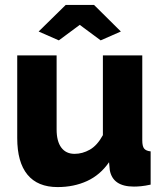

<svg xmlns="http://www.w3.org/2000/svg" viewBox="-20 -750 667 780"><path d="M137 -622 247 -730H362L471 -622L389 -586L304 -649L219 -586ZM214 10Q133 10 91.5 -40.5Q50 -91 50 -189V-525H210V-224Q210 -176 229 -150.5Q248 -125 283 -125Q315 -125 345 -142Q375 -159 398 -201V-525H558V-180Q558 -156 565.5 -146.5Q573 -137 592 -135V0Q569 5 553 6.5Q537 8 524 8Q438 8 426 -59L423 -91Q387 -39 333.5 -14.5Q280 10 214 10Z"/></svg>

Font: Oxford Sans
Style: Regular
Weight: 800
Designer: Matt McInerney, Pablo Impallari, Rodrigo Fuenzalida
Foundry: Matt McInerney, Pablo Impallari, Rodrigo Fuenzalida
Version: Version 3.000g; ttfautohint (v1.5) -l 8 -r 28 -G 28 -x 14 -D